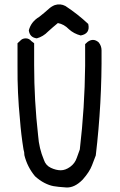

<svg xmlns="http://www.w3.org/2000/svg" viewBox="-20 -831 540 866"><path d="M227 -808Q252 -816 275 -804Q330 -768 378 -723Q388 -679 344 -671Q313 -679 291 -699Q269 -722 241 -727Q219 -709 197 -689Q175 -666 146 -658Q114 -662 110 -694Q120 -733 157 -755Q179 -772 200 -791Q212 -802 227 -808ZM70 -646Q80 -658 96 -658Q111 -658 121 -646Q128 -641 134 -636V-537Q134 -378 152 -219Q156 -162 178 -110Q186 -85 209.5 -74Q233 -63 254 -63Q275 -63 296.5 -78.5Q318 -94 326.5 -119.5Q335 -145 340 -157Q362 -345 364 -534Q364 -583 364 -632Q370 -637 375 -642Q401 -661 425 -640Q438 -624 438 -604Q440 -366 412 -130Q406 -115 395 -85.5Q384 -56 353 -21Q316 17 278 14.5Q240 12 221 8.5Q202 5 180.5 -6Q159 -17 138 -36Q103 -78 90 -131Q90 -145 86 -157Q75 -225 70 -292Q58 -412 59 -533V-636Q64 -641 70 -646Z"/></svg>

Font: Kosefont JP
Style: Regular
Weight: 400
Designer: Nozomi Seto 瀬戸のぞみ
Version: Version 3.00;June 19, 2020